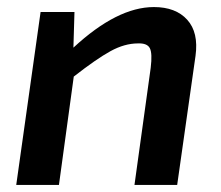

<svg xmlns="http://www.w3.org/2000/svg" viewBox="-20 -524 627 544"><path d="M191 -490 188 -389Q312 -504 416 -504Q478 -504 510.5 -468Q543 -432 534 -366L482 0H361L407 -332Q412 -373 404.5 -387.5Q397 -402 371 -401Q333 -401 293 -379Q253 -357 189 -307L147 0H26L95 -490Z"/></svg>

Font: Exo 2.0 Semi Bold
Style: Italic
Weight: 600
Italic angle: -8°
Designer: Natanael Gama
Version: Version 1.001;PS 001.001;hotconv 1.0.70;makeotf.lib2.5.58329